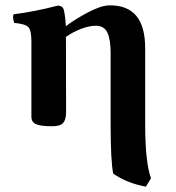

<svg xmlns="http://www.w3.org/2000/svg" viewBox="-20 -465 661 722"><path d="M228.5 -43.5 228 -321.3V-326.2C245.9 -338.9 265.1 -349 285.4 -356.7C305.7 -364.3 324.2 -368.2 340.8 -368.2C361.3 -368.2 375.7 -359.6 383.8 -342.5C391.9 -325.4 396 -300.3 396 -267.1V0C396 95.1 399.3 157.7 405.8 188C440.6 212.1 481.6 228.4 528.8 236.8L547.9 205.1C533.2 166.3 525.9 98 525.9 0V-284.2C525.9 -338.5 514.6 -379.1 492.2 -405.8C469.7 -432.5 436 -445.5 391.1 -444.8C370 -444.5 342.9 -435.5 309.8 -418C276.8 -400.4 249.3 -383.1 227.5 -366.2C226.2 -392.3 223.8 -412.4 220.2 -426.8C217.6 -438.2 209.8 -443.8 196.8 -443.8C140.1 -428.9 84.8 -418 30.8 -411.1C28.2 -404.6 29 -393.9 33.2 -378.9C61.2 -376.3 79 -371 86.7 -363C94.3 -355.1 98.1 -337.1 98.1 -309.1V-25.9C98.1 -12.5 103.9 -3.3 115.5 2C127 7.2 147.1 9.8 175.8 9.8C196.6 9.8 210.6 5.5 217.8 -2.9C224.9 -11.4 228.5 -24.9 228.5 -43.5Z"/></svg>

Font: Linux Biolinum G
Style: Bold
Weight: 700
Designer: Philipp H. Poll
Foundry: Philipp H. Poll
Version: Version 1.1.0